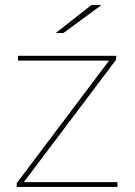

<svg xmlns="http://www.w3.org/2000/svg" viewBox="-20 -737 531 757"><path d="M443 -19H74L438 -502V-517H51V-498H410L46 -15V0H443ZM230 -607 380 -717H340L200 -607Z"/></svg>

Font: Montserrat-Alt1 Thin
Style: Regular
Weight: 100
Designer: Differentunic
Foundry: Differentunic
Version: Version 7.222